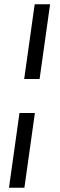

<svg xmlns="http://www.w3.org/2000/svg" viewBox="-20 -762 278 897"><path d="M142 -742H214L165 -393H93ZM71 -234H143L94 115H22Z"/></svg>

Font: Rosario Medium
Style: Italic
Weight: 500
Italic angle: -8.05°
Version: Version 1.201